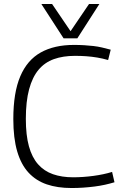

<svg xmlns="http://www.w3.org/2000/svg" viewBox="-20 -936 626 966"><path d="M47 -337Q47 -470 82 -552Q117 -634 185 -672Q253 -710 352 -710Q380 -710 404 -708.5Q428 -707 450 -704.5Q472 -702 493.5 -697Q515 -692 537 -686L524 -634Q496 -642 469 -646.5Q442 -651 415 -653Q388 -655 357 -655Q297 -655 251 -638.5Q205 -622 174 -585Q143 -548 126.5 -487Q110 -426 110 -338Q110 -256 125.5 -200Q141 -144 171.5 -109.5Q202 -75 246.5 -59.5Q291 -44 348 -44Q397 -44 449.5 -51Q502 -58 544 -71L556 -19Q533 -12 508 -6.5Q483 -1 455.5 2.5Q428 6 399 8Q370 10 340 10Q269 10 215 -8.5Q161 -27 123.5 -67.5Q86 -108 66.5 -174.5Q47 -241 47 -337ZM480 -916 369 -743H300L188 -916H242L335 -779L428 -916Z"/></svg>

Font: Georama ExtraCondensed Thin Light
Style: Regular
Weight: 300
Version: Version 1.001